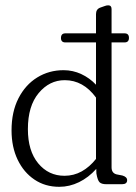

<svg xmlns="http://www.w3.org/2000/svg" viewBox="-20 -710 524 740"><path d="M215 -563.5Q215 -581.5 232 -581.5H350V-655.5Q350 -674.5 366 -680.5L381.5 -686Q390 -689.5 397 -689.5Q410 -689.5 410 -675V-581.5H460Q477 -581.5 477 -564Q477 -546.5 460 -546.5H410V-65Q410 -43 429 -38L452 -33.5Q470 -28 470 -15.5Q470 0 450 0H390Q371.5 0 363.8 -7.5Q356 -15 351.5 -41.5L351 -59Q321.5 -26 284.8 -8Q248 10 208.5 10Q154 10 112.8 -17.8Q71.5 -45.5 48 -94.5Q24.5 -143.5 24.5 -207.5Q24.5 -279 51.2 -331.2Q78 -383.5 123.5 -411.5Q169 -439.5 225 -439.5Q261 -439.5 293.2 -424.5Q325.5 -409.5 350 -383.5V-546.5H232Q215 -546.5 215 -563.5ZM87.5 -212.5Q87.5 -128.5 127.2 -80.5Q167 -32.5 228.5 -32.5Q264.5 -32.5 295 -49.5Q325.5 -66.5 350 -97.5V-334Q301 -401 229.5 -401Q170.5 -401 129 -351.2Q87.5 -301.5 87.5 -212.5Z"/></svg>

Font: Fraunces 144pt SuperSoft Light
Style: Regular
Weight: 300
Version: Version 1.000;[0bf87f6ff]